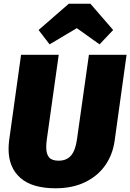

<svg xmlns="http://www.w3.org/2000/svg" viewBox="-20 -990 699 1030"><path d="M595 -235Q585 -162 545.5 -104.5Q506 -47 438 -13.5Q370 20 278 20Q152 20 89 -36Q26 -92 26 -190Q26 -213 29 -237L93 -696H295L231 -241Q228 -219 228 -201Q228 -163 243.5 -145.5Q259 -128 294 -128Q338 -128 361.5 -156Q385 -184 393 -243L457 -696H659ZM187 -829 349 -970H465L587 -829L514 -752L392 -839L246 -752Z"/></svg>

Font: FiraGO Heavy
Style: Italic
Weight: 900
Italic angle: -8°
Designer: bBox Type GmbH
Foundry: bBox Type GmbH
Version: Version 1.001